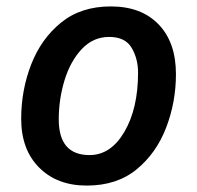

<svg xmlns="http://www.w3.org/2000/svg" viewBox="-20 -569 613 598"><path d="M250 9Q344 9 405.5 -41.5Q467 -92 497.5 -171.5Q528 -251 528 -338Q528 -437 474 -493Q420 -549 325 -549Q232 -549 170 -498.5Q108 -448 77 -368Q46 -288 46 -199Q46 -103 102 -47Q158 9 250 9ZM259 -86Q163 -86 163 -197Q163 -260 181 -319Q199 -378 234.5 -416Q270 -454 320 -454Q370 -454 390 -420Q410 -386 410 -343Q410 -231 367.5 -158.5Q325 -86 259 -86Z"/></svg>

Font: Noto Sans UI Medium
Style: Italic
Weight: 500
Italic angle: -12°
Designer: Monotype Design Team
Foundry: Monotype Imaging Inc.
Version: Version 1.901